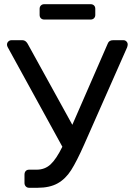

<svg xmlns="http://www.w3.org/2000/svg" viewBox="-20 -891 626 911"><path d="M13.2 -679.2Q13.2 -688 19.5 -694.1Q25.9 -700.2 34.2 -700.2H86.9Q101.1 -700.2 110.8 -684.1L323.2 -298.8L491.2 -684.1Q497.1 -700.2 516.1 -700.2H565.9Q574.2 -700.2 580.1 -694.1Q585.9 -688 585.9 -680.2Q585.9 -674.3 583 -666L378.9 -204.1Q343.8 -125 317.4 -83.5Q291 -42 253.4 -21Q215.8 0 158.2 0H118.2Q108.4 0 102.3 -6.6Q96.2 -13.2 96.2 -22.9V-62Q96.2 -73.2 102.1 -79.6Q107.9 -85.9 118.2 -85.9H153.8Q192.9 -85.9 220 -111.1Q247.1 -136.2 275.9 -194.8L16.1 -668Q13.2 -673.8 13.2 -679.2ZM168 -820.3V-849.1Q168 -858.9 174.1 -865Q180.2 -871.1 189.9 -871.1H410.2Q419.9 -871.1 426 -865.2Q432.1 -859.4 432.1 -849.1V-820.3Q432.1 -810.5 426 -804.4Q419.9 -798.3 410.2 -798.3H189.9Q180.2 -798.3 174.1 -804.2Q168 -810.1 168 -820.3Z"/></svg>

Font: Rubik AZ
Style: Regular
Weight: 400
Designer: Hubert and Fischer
Foundry: Hubert & Fischer
Version: Version 2.000